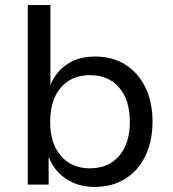

<svg xmlns="http://www.w3.org/2000/svg" viewBox="-20 -725 678 754"><path d="M352 9Q288 9 240.5 -22Q193 -53 171 -109V0H89V-705H178V-391Q199 -443 244 -473Q289 -503 353 -503Q422 -503 472.5 -471Q523 -439 551 -381.5Q579 -324 579 -247Q579 -171 551 -113Q523 -55 472 -23Q421 9 352 9ZM333 -64Q406 -64 448 -113Q490 -162 490 -247Q490 -332 448 -381Q406 -430 333 -430Q261 -430 219 -381Q177 -332 177 -247Q177 -162 219 -113Q261 -64 333 -64Z"/></svg>

Font: Nunito Sans 8pt
Style: Regular
Weight: 400
Version: Version 3.101;gftools[0.9.27]